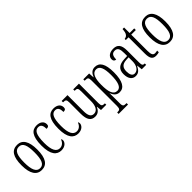

<svg xmlns="http://www.w3.org/2000/svg" viewBox="134 -1713 3005 3005"><g transform="rotate(-45 1637.0 -210.0)"><path d="M219 10C334 10 395 -77 395 -268C395 -453 334 -544 222 -544C102 -544 45 -454 45 -268C45 -79 110 10 219 10ZM221 -29C140 -29 106 -111 106 -268C106 -425 136 -504 220 -504C304 -504 333 -425 333 -268C333 -112 304 -29 221 -29Z M655 10C743 10 783 -47 783 -86C783 -103 779 -113 771 -119C754 -75 720 -31 662 -31C584 -31 544 -106 544 -265C544 -453 587 -506 652 -506C709 -506 727 -461 727 -394C763 -394 782 -405 782 -441C782 -503 735 -544 652 -544C554 -544 484 -479 484 -264C484 -63 555 10 655 10Z M1029 10C1117 10 1157 -47 1157 -86C1157 -103 1153 -113 1145 -119C1128 -75 1094 -31 1036 -31C958 -31 918 -106 918 -265C918 -453 961 -506 1026 -506C1083 -506 1101 -461 1101 -394C1137 -394 1156 -405 1156 -441C1156 -503 1109 -544 1026 -544C928 -544 858 -479 858 -264C858 -63 929 10 1029 10Z M1402 10C1459 10 1498 -18 1525 -80H1529L1537 0H1654V-31H1651C1603 -31 1585 -38 1585 -105V-536H1458V-505H1461C1511 -505 1525 -497 1525 -424V-210C1525 -111 1493 -35 1419 -35C1355 -35 1331 -85 1331 -186V-536H1202V-505H1206C1254 -505 1271 -497 1271 -435V-185C1271 -46 1317 10 1402 10Z M1689 238H1897V206H1883C1838 206 1819 199 1819 135V24C1819 -23 1819 -63 1818 -91H1820C1842 -30 1879 11 1943 11C2041 11 2098 -78 2098 -274C2098 -465 2044 -546 1942 -546C1878 -546 1842 -504 1819 -445H1816L1810 -536H1681V-505H1693C1743 -505 1759 -497 1759 -433V133C1759 199 1740 206 1694 206H1689ZM1933 -31C1845 -31 1819 -124 1819 -274C1819 -419 1852 -505 1932 -505C2005 -505 2037 -429 2037 -276C2037 -124 2008 -31 1933 -31Z M2299 10C2368 10 2396 -32 2426 -89H2430L2439 0H2537V-31H2534C2497 -31 2485 -44 2485 -108V-369C2485 -497 2439 -544 2350 -544C2267 -544 2215 -504 2215 -445C2215 -410 2232 -391 2265 -391C2265 -466 2286 -506 2346 -506C2407 -506 2425 -461 2425 -372V-309L2361 -306C2241 -301 2183 -253 2183 -148C2183 -41 2232 10 2299 10ZM2315 -30C2266 -30 2245 -76 2245 -145C2245 -225 2278 -270 2372 -275L2426 -278V-191C2426 -100 2382 -30 2315 -30Z M2750 10C2776 10 2800 5 2816 0V-37C2798 -33 2785 -30 2765 -30C2725 -30 2706 -57 2706 -142V-500H2808V-536H2706V-658H2672C2667 -606 2662 -578 2645 -557C2633 -539 2614 -529 2586 -525V-500H2647V-143C2647 -28 2678 10 2750 10Z M3054 10C3169 10 3230 -77 3230 -268C3230 -453 3169 -544 3057 -544C2937 -544 2880 -454 2880 -268C2880 -79 2945 10 3054 10ZM3056 -29C2975 -29 2941 -111 2941 -268C2941 -425 2971 -504 3055 -504C3139 -504 3168 -425 3168 -268C3168 -112 3139 -29 3056 -29Z"/></g></svg>

Font: Noto Serif Bengali ExtraCondensed Light
Style: Regular
Weight: 300
Width: 2
Designer: Juan Bruce, Universal Thirst, Indian Type Foundry and the Monotype Design Team.
Foundry: Monotype Imaging Inc.
Version: Version 2.003